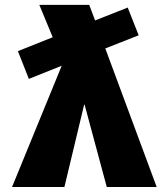

<svg xmlns="http://www.w3.org/2000/svg" viewBox="-20 -750 671 770"><path d="M28.3 0 227.5 -486.3 95.7 -433.6 51.8 -544.9 191.4 -600.6 137.7 -730.5H337.9L361.3 -668L492.2 -719.7L536.1 -608.4L402.3 -555.7L608.4 0H408.2L319.3 -330.1H317.4L238.3 0Z"/></svg>

Font: GenEi M Gothic v2 Black
Style: Regular
Weight: 900
Version: Version 2.0